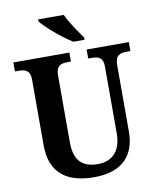

<svg xmlns="http://www.w3.org/2000/svg" viewBox="-100 -1008 897 1094"><g transform="rotate(-10 349.0 -460.5)"><path d="M372 -771H437V-784C410 -822 364 -886 345 -931H196V-921C220 -886 313 -807 372 -771ZM356 10C522 10 595 -78 595 -211V-597C595 -654 624 -662 662 -662H683V-714H439V-662H459C497 -662 525 -654 525 -601V-213C525 -112 472 -60 391 -60C306 -60 253 -97 253 -210V-597C253 -654 282 -662 319 -662H339V-714H15V-662H36C73 -662 103 -654 103 -601V-218C103 -54 204 10 356 10Z"/></g></svg>

Font: Noto Serif Hebrew SemiCondensed
Style: Bold
Weight: 700
Width: 4
Designer: Monotype Design Team
Foundry: Monotype Imaging Inc.
Version: Version 2.004